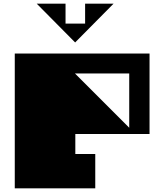

<svg xmlns="http://www.w3.org/2000/svg" viewBox="-20 -1020 866 1040"><path d="M680 -622H386L680 -328ZM790 -730V-294H388V-186H496V0H60V-730ZM179 -1000H335V-892H441V-1000H595L387 -790Z"/></svg>

Font: El Pececito
Style: Regular
Weight: 400
Designer: deFharo
Foundry: deFharo
Version: El Pececito Version 1.000